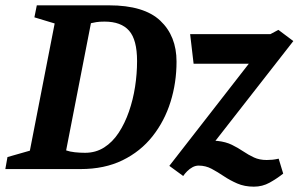

<svg xmlns="http://www.w3.org/2000/svg" viewBox="-36 -634 1120 720"><path d="M-16 0 -8 -45 76 -69 169 -546 93 -569 102 -614H373Q504 -614 565 -556.5Q626 -499 626 -403Q626 -324 603.5 -252Q581 -180 536 -123Q491 -66 423.5 -33Q356 0 266 0ZM283 -61Q323 -61 354.5 -81Q386 -101 409 -136Q432 -171 447.5 -215.5Q463 -260 470.5 -308.5Q478 -357 478 -405Q478 -485 448 -519Q418 -553 356 -553Q337 -553 325 -551Q313 -549 305 -547L212 -70Q226 -65 245 -63Q264 -61 283 -61ZM916 66Q881 66 853.5 54Q826 42 803 26.5Q780 11 757.5 -1Q735 -13 709 -13Q697 -13 686 -7Q675 -1 666 8Q657 17 651 26L599 -12L897 -395H690L677 -506H978L1008 -522L1064 -480L736 -60L706 -98Q749 -109 780 -105.5Q811 -102 833.5 -91Q856 -80 876 -66.5Q896 -53 916.5 -43.5Q937 -34 964 -34Q975 -34 985.5 -35Q996 -36 1009 -39L1026 17Q1002 36 975 51Q948 66 916 66Z"/></svg>

Font: Manuale
Style: Bold Italic
Weight: 700
Italic angle: -11°
Version: Version 1.002